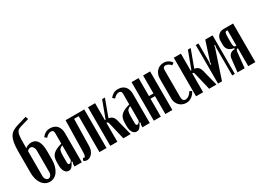

<svg xmlns="http://www.w3.org/2000/svg" viewBox="-27 -1436 2895 2134"><g transform="rotate(-30 1420.0 -369.5)"><path d="M34 -185V-451Q34 -519 41.5 -564Q49 -609 66 -639Q83 -669 111.5 -686.5Q140 -704 182 -716L297 -750L309 -715L194 -681Q179 -676 167 -669Q155 -662 146.5 -646Q138 -630 134 -601Q130 -572 130 -522V-443Q140 -455 163.5 -463.5Q187 -472 210 -472Q261 -472 287.5 -428.5Q314 -385 314 -298V-194Q314 -148 303.5 -110Q293 -72 274.5 -45Q256 -18 230 -3.5Q204 11 173 11Q142 11 116.5 -3Q91 -17 72.5 -42.5Q54 -68 44 -104.5Q34 -141 34 -185ZM130 -405V-85Q130 -60 143.5 -43.5Q157 -27 174 -27Q191 -27 204.5 -43.5Q218 -60 218 -85V-355Q218 -388 205 -408Q192 -428 172 -428Q161 -428 149 -421.5Q137 -415 130 -405Z M346 -139Q346 -171 353 -195Q360 -219 377 -237Q394 -255 422 -268.5Q450 -282 492 -294V-430Q492 -468 458 -468Q441 -468 421 -456.5Q401 -445 389 -428L363 -450Q383 -476 407.5 -490Q432 -504 466 -504Q523 -504 554.5 -469.5Q586 -435 586 -372V0H492V-29L500 -58L490 -63Q472 -24 455 -7Q438 10 415 10Q383 10 364.5 -19.5Q346 -49 346 -98ZM457 -53Q477 -53 492 -84V-272Q456 -258 448 -236Q440 -214 440 -173V-85Q440 -53 457 -53Z M620 -36Q625 -34 628.5 -32Q632 -30 635 -30Q644 -30 649 -43Q654 -56 655 -91L663 -495H903V0H812V-461H753L746 -112Q745 -82 736 -59.5Q727 -37 713 -21.5Q699 -6 682 2Q665 10 650 10Q628 10 607 -5Z M1066 -222Q1062 -237 1056 -240Q1050 -243 1042 -243V0H951V-495H1042V-277H1051L1132 -495H1168L1087 -276Q1113 -272 1132.5 -256Q1152 -240 1160 -208L1213 0H1119Z M1218 -139Q1218 -171 1225 -195Q1232 -219 1249 -237Q1266 -255 1294 -268.5Q1322 -282 1364 -294V-430Q1364 -468 1330 -468Q1313 -468 1293 -456.5Q1273 -445 1261 -428L1235 -450Q1255 -476 1279.5 -490Q1304 -504 1338 -504Q1395 -504 1426.5 -469.5Q1458 -435 1458 -372V0H1364V-29L1372 -58L1362 -63Q1344 -24 1327 -7Q1310 10 1287 10Q1255 10 1236.5 -19.5Q1218 -49 1218 -98ZM1329 -53Q1349 -53 1364 -84V-272Q1328 -258 1320 -236Q1312 -214 1312 -173V-85Q1312 -53 1329 -53Z M1600 -495V-264H1658V-495H1748V0H1658V-230H1600V0H1510V-495Z M1801 -370Q1801 -399 1810 -423.5Q1819 -448 1835.5 -466Q1852 -484 1874.5 -494Q1897 -504 1923 -504Q1986 -504 2023 -450L1995 -431Q1982 -448 1964 -458Q1946 -468 1929 -468Q1895 -468 1895 -428V-82Q1895 -27 1935 -27Q1956 -27 1979 -44Q2002 -61 2014 -87L2044 -73Q2026 -35 1994 -12.5Q1962 10 1924 10Q1898 10 1875.5 0.5Q1853 -9 1836.5 -26Q1820 -43 1810.5 -65.5Q1801 -88 1801 -114Z M2167 -222Q2163 -237 2157 -240Q2151 -243 2143 -243V0H2052V-495H2143V-277H2152L2233 -495H2269L2188 -276Q2214 -272 2233.5 -256Q2253 -240 2261 -208L2314 0H2220Z M2550 -495V0H2516V-359L2521 -388L2510 -389L2505 -360L2385 0H2334V-495H2369V-254L2363 -225L2376 -224L2377 -252L2456 -495Z M2813 0H2722V-230H2717Q2707 -230 2702 -220Q2697 -210 2694 -183L2676 0H2584L2602 -165Q2605 -198 2626 -218.5Q2647 -239 2687 -240V-252Q2640 -259 2617.5 -283.5Q2595 -308 2595 -346V-396Q2595 -439 2621.5 -467Q2648 -495 2689 -495H2813ZM2685 -334Q2685 -292 2690.5 -278Q2696 -264 2710 -264H2722V-461H2710Q2696 -461 2690.5 -446.5Q2685 -432 2685 -389Z"/></g></svg>

Font: Moniqa ExtBd Cond Paragraph
Style: Regular
Weight: 800
Width: 3
Designer: Rajesh Rajput
Foundry: Rajesh Rajput
Version: Version 1.000